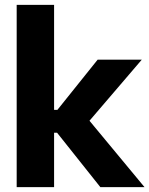

<svg xmlns="http://www.w3.org/2000/svg" viewBox="-20 -772 616 792"><path d="M48.8 0V-752H203.1V-318.8H216.8L382.8 -525.9H564.9L349.1 -273.9L576.2 0H394L215.3 -224.6H203.1V0Z"/></svg>

Font: Reddit Sans ExtraBold
Style: Regular
Weight: 800
Designer: Stephen Hutchings
Foundry: Reddit
Version: Version 1.014; ttfautohint (v1.8.4.7-5d5b)